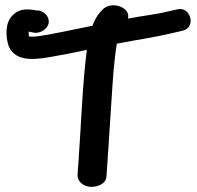

<svg xmlns="http://www.w3.org/2000/svg" viewBox="-20 -727 763 743"><path d="M14 -549V-548C42 -481 130 -498 194 -510C219 -514 259 -522 316 -534C299 -402 294 -243 284 -106L280 -49V-48C280 -29 298 -4 334 -4C359 -4 391 -16 392 -45L396 -102C401 -178 407 -271 412 -347C417 -424 421 -490 432 -558C520 -575 576 -582 647 -599C659 -602 672 -605 686 -608C741 -620 718 -703 667 -691L627 -682C589 -672 526 -665 475 -655C488 -699 409 -727 375 -688L366 -678C353 -663 346 -648 338 -628L336 -627C252 -610 196 -598 167 -593C140 -588 120 -586 109 -585C105 -585 98 -585 92 -586C91 -590 91 -599 91 -605C91 -605 92 -604 94 -604L109 -601C139 -595 164 -618 168 -636C172 -654 161 -682 125 -687L124 -686L107 -689C77 -693 51 -690 30 -669C-3 -638 3 -582 13 -550Z"/></svg>

Font: Stray Cat
Style: BlkExt
Weight: 900
Version: Version 1.0